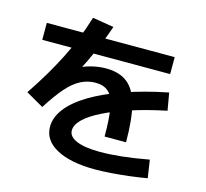

<svg xmlns="http://www.w3.org/2000/svg" viewBox="-122 -959 1243 1160"><g transform="rotate(15 500.0 -379.0)"><path d="M573 -145Q573 -259 561 -324.5Q549 -390 519 -417.5Q489 -445 437 -445Q389 -445 345.5 -423Q302 -401 258.5 -351.5Q215 -302 163 -220L53 -283Q104 -359 142 -423.5Q180 -488 211.5 -550Q243 -612 269.5 -677Q296 -742 320 -820L453 -798Q422 -708 388 -631Q354 -554 314 -479L289 -495Q331 -519 380 -532Q429 -545 476 -545Q560 -545 610.5 -505Q661 -465 684 -377Q707 -289 707 -145ZM568 62Q414 62 326.5 14.5Q239 -33 239 -118Q239 -177 283 -233.5Q327 -290 410.5 -340Q494 -390 612.5 -431.5Q731 -473 881 -503L900 -394Q779 -369 682 -337.5Q585 -306 515.5 -271.5Q446 -237 409 -201Q372 -165 372 -130Q372 -91 423 -69.5Q474 -48 570 -48Q630 -48 706 -56Q782 -64 873 -81L890 31Q839 40 781 47Q723 54 668 58Q613 62 568 62ZM58 -612V-718H858V-612Z"/></g></svg>

Font: M PLUS 1
Style: Bold
Weight: 700
Designer: Coji Morishita
Foundry: UNDERFOREST DESIGN
Version: Version 1.001